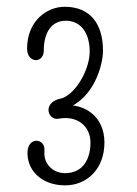

<svg xmlns="http://www.w3.org/2000/svg" viewBox="-20 -890 412 578"><path d="M167 -594.2C138.2 -589.4 126 -574.2 126 -559.1C126 -545.4 137.2 -528.8 156.7 -532.7C215.8 -543.5 252.4 -507.3 252.4 -460.9C252.4 -414.1 231.9 -368.7 175.8 -368.7C137.7 -368.7 110.4 -398.9 113.8 -433.6C115.7 -455.6 103.5 -466.3 89.4 -466.3C77.1 -466.3 64.5 -455.6 63 -435.5C59.1 -378.9 104 -332 175.8 -332C243.2 -332 294.4 -382.8 294.4 -460.9C294.4 -542 231.9 -577.1 176.8 -573.2L175.8 -562C262.2 -590.8 290 -693.4 290 -737.3C290 -817.9 252 -869.6 174.8 -869.6C120.1 -869.6 61.5 -826.2 61.5 -743.2C61.5 -721.2 74.7 -709 88.4 -709C98.6 -709 111.8 -717.3 111.8 -737.3C111.8 -793.9 136.2 -827.6 178.2 -827.6C223.1 -827.6 250 -791 250 -734.4C250 -684.6 212.4 -611.3 167 -594.2Z"/></svg>

Font: Pompiere 
Style: Regular
Weight: 400
Designer: Karolina Lach
Foundry: Sorkin Type Co.
Version: Version 1.001